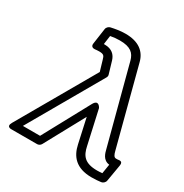

<svg xmlns="http://www.w3.org/2000/svg" viewBox="-185 -926 1060 1105"><g transform="rotate(30 345.5 -373.0)"><path d="M262 -724C283 -728 303 -730 324 -730C396 -730 422 -704 434 -660L569 -148C574 -129 583 -85 628 -80L618 -18C608 -17 596 -16 584 -16C500 -16 476 -52 464 -109L414 -333C414 -333 392 -378 367 -333L200 -25H86L363 -507C367 -514 368 -521 366 -527L342 -608C332 -641 308 -666 260 -666H254ZM654 -130H644C631 -130 624 -143 618 -168L484 -680C468 -741 421 -780 333 -780C299 -780 266 -774 239 -768C229 -766 217 -756 215 -743L200 -638C197 -618 212 -613 223 -614C234 -615 242 -616 252 -616C282 -616 287 -608 293 -586L314 -515L23 -9C1 29 41 25 41 25H209C219 25 230 19 235 9L378 -254L414 -91C429 -21 471 34 576 34C602 34 621 32 638 30C649 29 662 18 664 5L683 -106C689 -140 661 -130 654 -130Z"/></g></svg>

Font: Asimov
Style: WidOuIt
Weight: 500
Designer: Google
Version: Version 2.000980; 2014